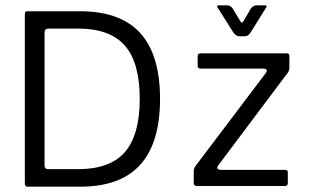

<svg xmlns="http://www.w3.org/2000/svg" viewBox="-20 -701 1165 721"><path d="M73.3 -13V-648.7Q73.3 -658.7 81.7 -658.7H281.5Q432.5 -658.7 506.8 -576.6Q581 -494.5 581 -329.7Q581 -165 506.8 -82.5Q432.5 0 281.5 0H81.7Q73.5 0 73.3 -13ZM160 -65.8H273.3Q392.8 -65.8 448.8 -129.8Q504.7 -193.7 504.7 -329.7Q504.7 -465.8 448.8 -529.8Q392.8 -593.7 273.3 -593.7H161.2Q148.2 -593.5 147.3 -579.7V-78.8Q148.2 -65.7 160 -65.8ZM811 -63H1050.7Q1061.8 -63 1060.8 -52.7V-13.7Q1060.8 -2.5 1050.5 -2.5H719.3Q707.5 -2.5 707.5 -13.5V-58.7Q707.5 -68.3 714.7 -78.3L977.3 -425.7Q990 -442.7 968.5 -443.5H733Q723.3 -443.5 722.3 -451.3V-490.5Q722.5 -500.7 733.2 -500.7H1056.2Q1066.7 -500.7 1066.7 -491.3V-444.3Q1066.7 -435.8 1059.7 -426.7L802.3 -83.7Q786.3 -63.8 811 -63ZM855.8 -579.8 796.8 -673.2Q791.7 -681 802.5 -681H831.5Q845.5 -681 853.5 -669.2L883.7 -619.5Q888.2 -612.8 893 -619.5L922.2 -669.2Q930.2 -681 945.2 -681H974.5Q984 -681 980.2 -674.2L922.2 -580.8Q912.7 -564.8 900 -564.8H879.2Q866.3 -564.8 855.8 -579.8Z"/></svg>

Font: Vivano Light
Style: Regular
Weight: 300
Designer: Joe Prince, Josias Burgherr
Version: Version 2.064;September 19, 2022;FontCreator 14.0.0.2877 64-